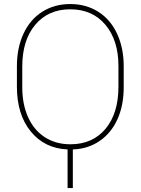

<svg xmlns="http://www.w3.org/2000/svg" viewBox="-20 -741 706 964"><path d="M601.1 -302.2Q601.1 -212.4 570.1 -143.1Q539.1 -73.7 480.5 -33.4Q421.9 6.8 345.7 9.3V203.1H319.3V9.3Q204.1 4.4 134.5 -80.8Q64.9 -166 64.9 -305.7V-408.7Q64.9 -500.5 97.9 -571.8Q130.9 -643.1 192.1 -681.9Q253.4 -720.7 332.5 -720.7Q412.1 -720.7 473.4 -681.9Q534.7 -643.1 567.9 -571.5Q601.1 -500 601.1 -408.7ZM574.7 -409.7Q574.7 -538.6 509.3 -616.5Q443.8 -694.3 332.5 -694.3Q222.7 -694.3 157.2 -616.9Q91.8 -539.6 91.8 -406.2V-302.2Q91.8 -217.3 121.3 -152.1Q150.9 -86.9 205.6 -51.8Q260.3 -16.6 333.5 -16.6Q444.8 -16.6 509.8 -94.2Q574.7 -171.9 574.7 -306.2Z"/></svg>

Font: Roboto Thin
Style: Regular
Weight: 250
Designer: Google
Version: Version 2.134; 2016